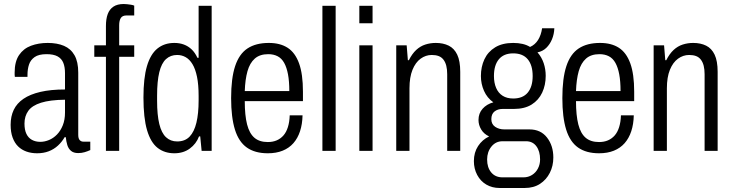

<svg xmlns="http://www.w3.org/2000/svg" viewBox="-20 -752 3652 957"><path d="M165 12Q136 12 112 3.5Q88 -5 70.5 -22Q53 -39 43 -66Q33 -93 33 -130Q33 -172 48.5 -204.5Q64 -237 97 -259.5Q130 -282 181.5 -294Q233 -306 304 -306V-387Q304 -418 295.5 -439Q287 -460 267 -471Q247 -482 212 -482Q173 -482 152.5 -467.5Q132 -453 124.5 -430Q117 -407 117 -379V-369H54Q53 -374 53 -379Q53 -384 53 -390Q53 -445 75 -477.5Q97 -510 134.5 -524Q172 -538 218 -538Q265 -538 299 -523.5Q333 -509 351.5 -476.5Q370 -444 370 -390V-80Q370 -62 377 -54Q384 -46 395 -46H430V-4Q417 2 402 6.5Q387 11 370 11Q347 11 334 0Q321 -11 315.5 -29Q310 -47 308 -68H302Q289 -45 269 -26.5Q249 -8 223 2Q197 12 165 12ZM181 -45Q202 -45 224 -54Q246 -63 264 -81.5Q282 -100 293 -127.5Q304 -155 304 -191V-255Q229 -254 184.5 -240Q140 -226 121 -199.5Q102 -173 102 -136Q102 -105 111.5 -85Q121 -65 139 -55Q157 -45 181 -45Z M508 0V-469H450V-526H508V-622Q508 -658 517 -682Q526 -706 545.5 -719Q565 -732 597 -732Q604 -732 613.5 -731Q623 -730 632.5 -728.5Q642 -727 649 -724V-675H611Q590 -675 582 -662Q574 -649 574 -626V-526H649V-469H574V0Z M849 12Q800 12 765.5 -15Q731 -42 713 -103Q695 -164 695 -266Q695 -363 712.5 -422.5Q730 -482 764.5 -510Q799 -538 849 -538Q875 -538 896.5 -530Q918 -522 935 -506Q952 -490 964 -464H970V-723H1035V0H985L978 -72H972Q958 -35 926 -11.5Q894 12 849 12ZM863 -47Q902 -47 925 -71Q948 -95 959 -140.5Q970 -186 970 -252V-274Q970 -330 962 -369Q954 -408 939.5 -432Q925 -456 905.5 -467Q886 -478 863 -478Q830 -478 807.5 -457.5Q785 -437 774 -392Q763 -347 763 -275V-250Q763 -179 774 -134Q785 -89 807.5 -68Q830 -47 863 -47Z M1315 12Q1251 12 1210.5 -16.5Q1170 -45 1151 -106Q1132 -167 1132 -263Q1132 -362 1152 -422.5Q1172 -483 1213.5 -510.5Q1255 -538 1320 -538Q1376 -538 1413.5 -514Q1451 -490 1470.5 -436.5Q1490 -383 1490 -295V-248H1200Q1200 -177 1211.5 -132Q1223 -87 1248 -65.5Q1273 -44 1315 -44Q1340 -44 1359.5 -52.5Q1379 -61 1393 -77Q1407 -93 1415 -118.5Q1423 -144 1424 -177H1488Q1487 -133 1475.5 -98Q1464 -63 1442.5 -38.5Q1421 -14 1389 -1Q1357 12 1315 12ZM1200 -298H1422Q1422 -347 1415.5 -381.5Q1409 -416 1396.5 -438.5Q1384 -461 1364 -471.5Q1344 -482 1317 -482Q1275 -482 1250 -460Q1225 -438 1213.5 -397Q1202 -356 1200 -298Z M1587 0V-723H1653V0Z M1771 -636V-723H1837V-636ZM1771 0V-526H1837V0Z M1955 0V-526H2007L2013 -452H2018Q2034 -484 2054.5 -503Q2075 -522 2100 -530Q2125 -538 2152 -538Q2189 -538 2216.5 -524.5Q2244 -511 2259 -479.5Q2274 -448 2274 -394V0H2209V-382Q2209 -406 2204.5 -424Q2200 -442 2190.5 -454.5Q2181 -467 2166.5 -472.5Q2152 -478 2132 -478Q2102 -478 2076.5 -459.5Q2051 -441 2036 -404Q2021 -367 2021 -312V0Z M2470 185Q2433 185 2404 168Q2375 151 2358.5 120Q2342 89 2342 51Q2342 8 2363 -24Q2384 -56 2418 -72Q2392 -84 2378.5 -106.5Q2365 -129 2365 -154Q2365 -187 2385.5 -210Q2406 -233 2439 -242Q2408 -264 2392.5 -299Q2377 -334 2377 -373Q2377 -419 2394.5 -456.5Q2412 -494 2448 -516Q2484 -538 2538 -538Q2564 -538 2585 -533Q2606 -528 2622 -518Q2647 -529 2662 -553Q2677 -577 2682 -611H2743Q2742 -582 2731.5 -556.5Q2721 -531 2703 -513.5Q2685 -496 2659 -491Q2680 -467 2690 -437Q2700 -407 2700 -374Q2700 -328 2682.5 -290.5Q2665 -253 2630 -231Q2595 -209 2541 -209H2485Q2461 -209 2445 -196.5Q2429 -184 2429 -158Q2429 -133 2448 -120Q2467 -107 2494 -107H2619Q2675 -107 2706.5 -66.5Q2738 -26 2738 33Q2738 75 2720.5 109.5Q2703 144 2671.5 164.5Q2640 185 2595 185ZM2485 132H2589Q2613 132 2632 120Q2651 108 2661.5 87.5Q2672 67 2672 43Q2672 2 2653.5 -23Q2635 -48 2602 -48H2485Q2451 -48 2429.5 -21.5Q2408 5 2408 43Q2408 83 2428.5 107.5Q2449 132 2485 132ZM2538 -261Q2586 -261 2610.5 -290.5Q2635 -320 2635 -373Q2635 -427 2610.5 -456.5Q2586 -486 2538 -486Q2491 -486 2466.5 -456.5Q2442 -427 2442 -373Q2442 -339 2453 -313.5Q2464 -288 2485.5 -274.5Q2507 -261 2538 -261Z M2966 12Q2902 12 2861.5 -16.5Q2821 -45 2802 -106Q2783 -167 2783 -263Q2783 -362 2803 -422.5Q2823 -483 2864.5 -510.5Q2906 -538 2971 -538Q3027 -538 3064.5 -514Q3102 -490 3121.5 -436.5Q3141 -383 3141 -295V-248H2851Q2851 -177 2862.5 -132Q2874 -87 2899 -65.5Q2924 -44 2966 -44Q2991 -44 3010.5 -52.5Q3030 -61 3044 -77Q3058 -93 3066 -118.5Q3074 -144 3075 -177H3139Q3138 -133 3126.5 -98Q3115 -63 3093.5 -38.5Q3072 -14 3040 -1Q3008 12 2966 12ZM2851 -298H3073Q3073 -347 3066.5 -381.5Q3060 -416 3047.5 -438.5Q3035 -461 3015 -471.5Q2995 -482 2968 -482Q2926 -482 2901 -460Q2876 -438 2864.5 -397Q2853 -356 2851 -298Z M3238 0V-526H3290L3296 -452H3301Q3317 -484 3337.5 -503Q3358 -522 3383 -530Q3408 -538 3435 -538Q3472 -538 3499.5 -524.5Q3527 -511 3542 -479.5Q3557 -448 3557 -394V0H3492V-382Q3492 -406 3487.5 -424Q3483 -442 3473.5 -454.5Q3464 -467 3449.5 -472.5Q3435 -478 3415 -478Q3385 -478 3359.5 -459.5Q3334 -441 3319 -404Q3304 -367 3304 -312V0Z"/></svg>

Font: Archivo Condensed Light
Style: Regular
Weight: 300
Width: 3
Designer: Hector Gatti
Foundry: Omnibus-Type
Version: Version 2.001